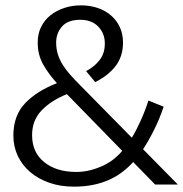

<svg xmlns="http://www.w3.org/2000/svg" viewBox="-20 -690 685 718"><path d="M100 -185Q100 -120 145.5 -83.5Q191 -47 265 -47Q293 -47 319.5 -54Q346 -61 368.5 -72Q391 -83 408.5 -97.5Q426 -112 437 -126L230 -338Q169 -313 134.5 -276Q100 -239 100 -185ZM30 -183Q30 -258 74 -304Q118 -350 193 -379Q164 -410 142.5 -447Q121 -484 121 -531Q121 -564 134 -590Q147 -616 169.5 -633.5Q192 -651 221 -660.5Q250 -670 283 -670Q317 -670 346 -660Q375 -650 396 -631.5Q417 -613 428.5 -587.5Q440 -562 440 -531Q440 -480 413 -444Q386 -408 336 -383L302 -424Q334 -441 353 -466Q372 -491 372 -527Q372 -565 347.5 -590.5Q323 -616 280 -616Q234 -616 212 -591Q190 -566 190 -531Q190 -507 196.5 -486.5Q203 -466 215 -447Q227 -428 243.5 -409.5Q260 -391 280 -371L473 -175Q488 -199 505.5 -237.5Q523 -276 535 -314L592 -291Q577 -246 556 -204Q535 -162 515 -132L645 0H560L478 -84Q461 -65 439 -48Q417 -31 390 -18.5Q363 -6 329.5 1Q296 8 256 8Q206 8 164.5 -6.5Q123 -21 93 -46.5Q63 -72 46.5 -107Q30 -142 30 -183Z"/></svg>

Font: Mukta Light
Style: Regular
Weight: 300
Designer: Girish Dalvi and Yashodeep Gholap
Foundry: Ek Type
Version: Version 2.538;PS 1.002;hotconv 16.6.51;makeotf.lib2.5.65220;